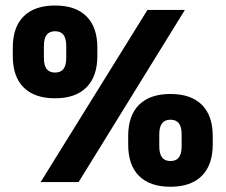

<svg xmlns="http://www.w3.org/2000/svg" viewBox="-20 -676 838 713"><path d="M272 0H131L527.5 -639H666.5ZM613 17.5Q537 17.5 496.5 -22.5Q456 -62.5 456 -139.5V-170.5Q456 -247 496.5 -287Q537 -327 613 -327Q689 -327 729.5 -287Q770 -247 770 -170.5V-139.5Q770 -63.5 729.5 -23Q689 17.5 613 17.5ZM613 -78Q634 -78 644.2 -91.5Q654.5 -105 654.5 -132V-177.5Q654.5 -204.5 644.2 -218Q634 -231.5 613 -231.5Q592 -231.5 581.8 -218Q571.5 -204.5 571.5 -177.5V-132Q571.5 -105 581.8 -91.5Q592 -78 613 -78ZM184.5 -311Q108.5 -311 68 -351Q27.5 -391 27.5 -468V-499Q27.5 -575.5 68 -615.5Q108.5 -655.5 184.5 -655.5Q260.5 -655.5 301 -615.5Q341.5 -575.5 341.5 -499V-468Q341.5 -392 301 -351.5Q260.5 -311 184.5 -311ZM184.5 -406.5Q205.5 -406.5 215.8 -420Q226 -433.5 226 -460.5V-506Q226 -533 215.8 -546.5Q205.5 -560 184.5 -560Q163.5 -560 153.2 -546.5Q143 -533 143 -506V-460.5Q143 -433.5 153.2 -420Q163.5 -406.5 184.5 -406.5Z"/></svg>

Font: Anek Devanagari Medium ExtraBold
Style: Regular
Weight: 800
Version: Version 1.003